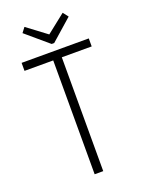

<svg xmlns="http://www.w3.org/2000/svg" viewBox="-147 -853 695 924"><g transform="rotate(-20 200.0 -391.5)"><path d="M173 0V-583H26V-624H370V-583H217V0ZM294 -783 315 -756 206 -660H193L79 -757L98 -782L198 -707Z"/></g></svg>

Font: Inconsolata Condensed Light
Style: Regular
Weight: 300
Width: 3
Monospace: yes
Designer: Raph Levien, Cyreal, Brenton Simpson
Foundry: Raph Levien, Cyreal, Google
Version: Version 3.001; ttfautohint (v1.8.2.53-6de2)